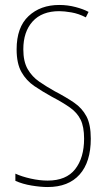

<svg xmlns="http://www.w3.org/2000/svg" viewBox="-20 -744 429 774"><path d="M346 -185Q346 -91 301 -40.5Q256 10 172 10Q144 10 107.5 4Q71 -2 42 -15V-44Q68 -32 104 -24Q140 -16 172 -16Q247 -16 283 -62Q319 -108 319 -185Q319 -233 305 -261.5Q291 -290 262 -310.5Q233 -331 189 -354Q151 -375 118.5 -397Q86 -419 66.5 -453.5Q47 -488 47 -545Q47 -634 95 -679Q143 -724 219 -724Q253 -724 285 -715.5Q317 -707 337 -696L326 -674Q297 -689 268 -694Q239 -699 219 -699Q149 -699 111.5 -657.5Q74 -616 74 -545Q74 -496 91.5 -465.5Q109 -435 138 -415Q167 -395 201 -376Q247 -352 279 -330Q311 -308 328.5 -275Q346 -242 346 -185Z"/></svg>

Font: Noto Sans Telugu ExtraCondensed Thin
Style: Regular
Weight: 100
Width: 2
Designer: Jelle Bosma - Monotype Design Team
Foundry: Monotype Imaging Inc.
Version: Version 2.005; ttfautohint (v1.8.4.7-5d5b)